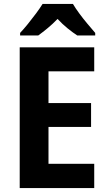

<svg xmlns="http://www.w3.org/2000/svg" viewBox="-20 -954 552 974"><path d="M458 0H80V-714H458V-592H226V-431H442V-310H226V-123H458ZM350 -934Q363 -912 382.5 -885.5Q402 -859 423.5 -833.5Q445 -808 463 -787V-774H372Q349 -789 322.5 -810.5Q296 -832 272 -858Q247 -832 221.5 -811Q196 -790 174 -774H82V-787Q100 -806 121.5 -832.5Q143 -859 163 -886Q183 -913 196 -934Z"/></svg>

Font: Noto Sans SemiCondensed
Style: Regular
Weight: 400
Width: 4
Version: Version 2.013